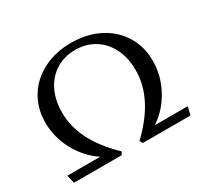

<svg xmlns="http://www.w3.org/2000/svg" viewBox="-145 -906 1165 1102"><g transform="rotate(-30 438.0 -355.0)"><path d="M39 -57H257Q176 -111 129 -199Q82 -287 82 -384Q82 -478 127.5 -551.5Q173 -625 254 -666Q335 -707 438 -707Q541 -707 622 -666Q703 -625 748.5 -551.5Q794 -478 794 -384Q794 -287 747 -199Q700 -111 619 -57H837L824 -3H508L497 -22Q591 -112 636.5 -202Q682 -292 682 -386Q682 -467 651.5 -529Q621 -591 565.5 -625.5Q510 -660 438 -660Q366 -660 310.5 -625.5Q255 -591 224.5 -529Q194 -467 194 -386Q194 -292 239.5 -202Q285 -112 379 -22L368 -3H52Z"/></g></svg>

Font: Fahkwang Medium
Style: Regular
Weight: 500
Version: Version 1.000; ttfautohint (v1.6)